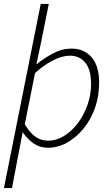

<svg xmlns="http://www.w3.org/2000/svg" viewBox="-23 -739 567 976"><path d="M-3 217 184 -719H225L183 -510L162 -413H164Q202 -444 247 -468Q292 -492 341 -492Q405 -492 443 -447.5Q481 -403 481 -319Q481 -250 459.5 -189.5Q438 -129 400.5 -84Q363 -39 317 -13.5Q271 12 221 12Q179 12 147.5 -10Q116 -32 94 -65H92L71 43L38 217ZM221 -24Q264 -24 303.5 -48.5Q343 -73 373.5 -114Q404 -155 422 -206.5Q440 -258 440 -312Q440 -384 411 -420Q382 -456 332 -456Q293 -456 244.5 -431Q196 -406 155 -367L103 -107Q130 -62 158.5 -43Q187 -24 221 -24Z"/></svg>

Font: Source Sans 3 Light
Style: Italic
Weight: 300
Italic angle: -11°
Designer: Paul D. Hunt
Foundry: Adobe
Version: Version 3.046;hotconv 1.0.118;makeotfexe 2.5.65603